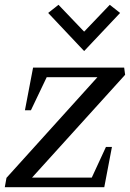

<svg xmlns="http://www.w3.org/2000/svg" viewBox="-33 -782 542 801"><path d="M-13 -1 -6 -40 387 -475 392 -460H144L170 -477L96 -322H71L105 -500H485L489 -470L87 -26L82 -41H368L342 -24L409 -169H434L402 -1ZM318 -569 168 -728 211 -762 318 -650 425 -762 468 -728Z"/></svg>

Font: Wittgenstein
Style: Italic
Weight: 400
Italic angle: -11°
Designer: Jörg Drees
Foundry: Jörg Drees
Version: Version 1.500